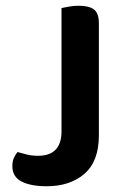

<svg xmlns="http://www.w3.org/2000/svg" viewBox="-20 -635 439 668"><path d="M324 -164Q324 -74 274 -30.5Q224 13 142 13Q87 13 55 -3.5Q23 -20 23 -57Q23 -74 28.5 -86Q34 -98 41 -106Q58 -101 75 -97Q92 -93 112 -93Q194 -93 194 -178V-607Q203 -609 220 -612Q237 -615 254 -615Q290 -615 307 -602Q324 -589 324 -554V-164Z"/></svg>

Font: Baloo Paaji 2 SemiBold
Style: Regular
Weight: 600
Designer: Shuchita Grover, Noopur Datye and Ek Type
Foundry: Ek Type
Version: Version 1.640;hotconv 1.0.111;makeotfexe 2.5.65597; ttfautoh